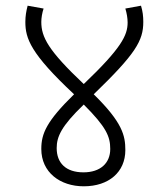

<svg xmlns="http://www.w3.org/2000/svg" viewBox="-20 -652 591 674"><path d="M420 -125C420 -176 410 -222 309 -321C456 -463 483 -509 483 -575C483 -595 481 -612 475 -632L420 -622C425 -606 428 -588 428 -573C428 -528 406 -483 274 -357C149 -475 125 -522 125 -575C125 -589 128 -607 133 -622L77 -632C72 -613 69 -595 69 -575C69 -517 87 -464 240 -321C143 -226 125 -183 125 -129C125 -47 191 2 274 2C362 2 420 -48 420 -125ZM179 -132C179 -172 195 -209 274 -285C353 -206 367 -173 367 -129C367 -79 332 -47 273 -47C211 -47 179 -80 179 -132Z"/></svg>

Font: Noto Sans Devanagari UI Light
Style: Regular
Weight: 300
Designer: Jelle Bosma - Monotype Design Team
Foundry: Monotype Imaging Inc.
Version: Version 2.004